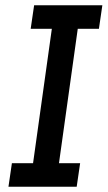

<svg xmlns="http://www.w3.org/2000/svg" viewBox="-20 -706 407 726"><path d="M354 -597H274L203 -89H283L270 0H12L25 -89H105L176 -597H96L109 -686H367Z"/></svg>

Font: Chivo
Style: Italic
Weight: 400
Italic angle: -8.05°
Designer: Hector Gatti
Foundry: Omnibus-Type
Version: Version 1.007